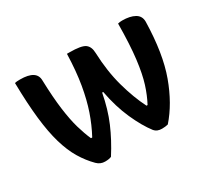

<svg xmlns="http://www.w3.org/2000/svg" viewBox="-112 -733 1024 934"><g transform="rotate(-30 400.0 -266.5)"><path d="M341 -537H355Q421 -537 442 -522Q463 -507 464 -471Q468 -366 492 -279Q516 -192 550 -125H556Q578 -166 594 -216.5Q610 -267 619.5 -344Q629 -421 630 -540Q641 -543 654 -543Q698 -543 724.5 -528Q751 -513 751 -481Q747 -304 704.5 -187.5Q662 -71 594 6Q579 10 560 10Q532 10 518 -7Q483 -52 450.5 -124.5Q418 -197 401 -288H395Q379 -203 349.5 -134Q320 -65 276 4Q264 10 240 10Q214 10 195 -9Q161 -43 134.5 -87Q108 -131 90 -192.5Q72 -254 62.5 -339Q53 -424 51 -540Q57 -542 64.5 -542.5Q72 -543 81 -543Q173 -543 173 -484Q176 -387 185 -319.5Q194 -252 207.5 -205.5Q221 -159 237 -123H244Q273 -177 293 -235.5Q313 -294 325.5 -367Q338 -440 341 -537Z"/></g></svg>

Font: Recursive Sn Csl St SmB
Style: Regular
Weight: 600
Version: Version 1.079;hotconv 1.0.112;makeotfexe 2.5.65598; ttfautoh